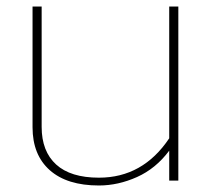

<svg xmlns="http://www.w3.org/2000/svg" viewBox="-20 -555 648 590"><path d="M80 -164V-535H108V-165Q108 -90 152.5 -49.5Q197 -9 284 -9Q419 -9 500 -130V-535H528V0H500V-92Q459 -37 401 -11Q343 15 284 15Q186 15 133 -32Q80 -79 80 -164Z"/></svg>

Font: Prompt Thin
Style: Regular
Weight: 250
Designer: Katatrad Team
Foundry: CadsonDemak
Version: Version 1.001